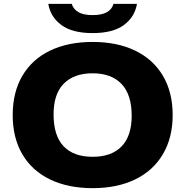

<svg xmlns="http://www.w3.org/2000/svg" viewBox="-20 -968 964 998"><path d="M46 -370Q46 -488.5 96.2 -574Q146.5 -659.5 240 -704.8Q333.5 -750 461.5 -750Q589.5 -750 683.2 -704.5Q777 -659 827.2 -573.5Q877.5 -488 877.5 -370Q877.5 -252.5 827 -166.8Q776.5 -81 682.8 -35.5Q589 10 461.5 10Q334 10 240.2 -35.2Q146.5 -80.5 96.2 -166Q46 -251.5 46 -370ZM664.5 -366.5Q664.5 -476 611.8 -531.5Q559 -587 461.5 -587Q364.5 -587 311.5 -533.2Q258.5 -479.5 258.5 -373.5Q258.5 -262.5 310.5 -207.8Q362.5 -153 461.5 -153Q560 -153 612.2 -207.2Q664.5 -261.5 664.5 -366.5ZM231 -948H353Q360.5 -921 387 -905.2Q413.5 -889.5 461.5 -889.5Q553.5 -889.5 570 -948H692Q680.5 -879.5 623.8 -837.8Q567 -796 461.5 -796Q356 -796 299.2 -837.8Q242.5 -879.5 231 -948Z"/></svg>

Font: Encode Sans Expanded ExtraBold
Style: Regular
Weight: 800
Width: 7
Designer: Multiple Designers
Foundry: Impallari Type
Version: Version 2.000